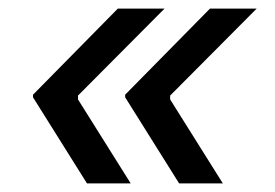

<svg xmlns="http://www.w3.org/2000/svg" viewBox="-20 -498 642 448"><path d="M183 -70H285L162 -266V-275L364 -478H255L57 -277V-271ZM398 -70H500L377 -266V-275L579 -478H470L272 -277V-271Z"/></svg>

Font: Fixel Display 20240404 Medium
Style: Italic
Weight: 500
Italic angle: -10°
Designer: AlfaBravo + MacPaw
Foundry: Kyrylo Tkachov, Marchela Mozhyna, Serhii Makarenko, Maria Weinstein, Zakhar Kryvoshyya
Version: Version 1.211;Glyphs 3.2 (3225)